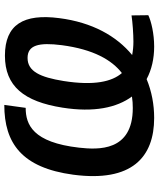

<svg xmlns="http://www.w3.org/2000/svg" viewBox="60 -804 755 916"><g transform="rotate(-90 438.0 -345.5)"><path d="M824 -16 823 -96C790 -91 734 -87 698 -87C676 -87 655 -89 634 -93C725 -168 790 -284 810 -441C832 -610 780 -700 631 -700C485 -700 412 -609 383 -426C359 -275 383 -166 436 -94C418 -91 399 -90 381 -90C173 -90 182 -255 192 -346C217 -567 302 -601 382 -601L396 -703C213 -703 96 -619 63 -374C26 -94 147 12 334 12C398 12 461 0 519 -24C564 0 617 12 674 12C736 12 795 -2 824 -16ZM510 -420C528 -532 556 -592 620 -592C681 -592 695 -539 681 -429C661 -277 610 -190 548 -142C507 -189 487 -274 510 -420Z"/></g></svg>

Font: Exo 2 Semi Bold
Style: Italic
Weight: 600
Italic angle: -8°
Designer: Natanael Gama
Version: Version 1.001;PS 001.001;hotconv 1.0.88;makeotf.lib2.5.64775